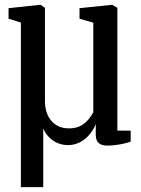

<svg xmlns="http://www.w3.org/2000/svg" viewBox="-20 -584 578 786"><path d="M65.5 182V-491.5L15 -507.5V-550.5L140.5 -564H147L164 -552V-165.5Q164 -149 169 -130.2Q174 -111.5 185.5 -95.2Q197 -79 216 -68.8Q235 -58.5 263 -58.5Q292 -58.5 311.5 -69.8Q331 -81 343 -96.2Q355 -111.5 362 -124.5V-491L305.5 -507.5V-550.5L435 -564H440L460.5 -552V-49.5L515 -49V-4.5Q506 -0.5 489.8 3.2Q473.5 7 455.2 9.5Q437 12 420.5 12Q401.5 12 391 6.2Q380.5 0.5 376.2 -9.2Q372 -19 372 -31V-76Q362.5 -52 345.8 -32.5Q329 -13 306.8 -1.5Q284.5 10 257.5 10Q236.5 10 217 2Q197.5 -6 182 -21Q166.5 -36 157 -58V182Z"/></svg>

Font: Merriweather 24pt SemiCondensed
Style: Regular
Weight: 400
Width: 4
Designer: Eben Sorkin
Foundry: Eben Sorkin
Version: Version 2.100